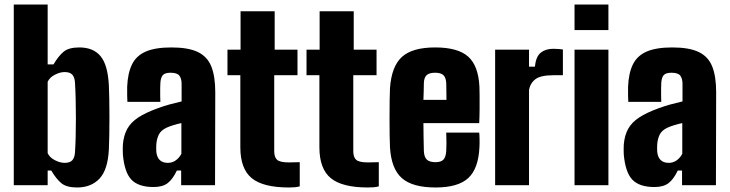

<svg xmlns="http://www.w3.org/2000/svg" viewBox="-20 -820 3230 850"><path d="M321 10Q274 10 251 -9.5Q228 -29 207 -65H191V0H41V-800H191V-535H217Q238 -571 261 -590.5Q284 -610 331 -610Q393.5 -610 425.5 -571Q457.5 -532 462 -441Q463 -417.5 463.8 -379.8Q464.5 -342 464.5 -300Q464.5 -258 463.8 -220.2Q463 -182.5 462 -159Q457.5 -68.5 420.5 -29.2Q383.5 10 321 10ZM266 -99Q289.5 -99 300 -110.5Q310.5 -122 312 -146Q314 -175.5 315 -214.5Q316 -253.5 316 -296.5Q316 -339.5 315 -380.5Q314 -421.5 312 -454Q310.5 -478 300 -489.5Q289.5 -501 266 -501Q246 -501 223 -489.2Q200 -477.5 191 -458V-142Q200 -122.5 223 -110.8Q246 -99 266 -99Z M660 8Q593.5 8 562.2 -24.2Q531 -56.5 524 -136Q523.5 -145 523.5 -158Q523.5 -171 524 -180Q527.5 -221 543.5 -249.8Q559.5 -278.5 592.2 -300Q625 -321.5 679 -341Q706 -351 731.2 -357.8Q756.5 -364.5 784 -371V-448Q784 -472 774.2 -485Q764.5 -498 735 -498Q710.5 -498 701 -487.5Q691.5 -477 690 -453Q689.5 -446 689.2 -429.2Q689 -412.5 689.2 -395.2Q689.5 -378 690 -369H544Q543.5 -374.5 543 -397Q542.5 -419.5 543 -436Q545.5 -496.5 564.5 -535Q583.5 -573.5 625.5 -591.8Q667.5 -610 739 -610Q813.5 -610 855.8 -589.8Q898 -569.5 915.5 -525.8Q933 -482 933 -412L932 0H782V-65H763Q745 -27 722.5 -9.5Q700 8 660 8ZM723 -99Q742.5 -99 758 -110Q773.5 -121 783 -139V-275Q765 -271.5 748.2 -266.2Q731.5 -261 718 -255Q692 -243 682.8 -223.5Q673.5 -204 672 -180Q671.5 -170.5 671.5 -163Q671.5 -155.5 672 -148Q674.5 -124 687.2 -111.5Q700 -99 723 -99Z M1259 10Q1144.5 10 1094.2 -31.5Q1044 -73 1044 -168V-487H987V-600H1045V-770H1196V-600H1297V-487H1194V-151Q1194 -124 1206.8 -112.5Q1219.5 -101 1259 -101Q1270.5 -101 1281.8 -101.5Q1293 -102 1307 -102V5Q1296.5 8 1284.5 9Q1272.5 10 1259 10Z M1609 10Q1494.5 10 1444.2 -31.5Q1394 -73 1394 -168V-487H1337V-600H1395V-770H1546V-600H1647V-487H1544V-151Q1544 -124 1556.8 -112.5Q1569.5 -101 1609 -101Q1620.5 -101 1631.8 -101.5Q1643 -102 1657 -102V5Q1646.5 8 1634.5 9Q1622.5 10 1609 10Z M1908.5 10Q1806 10 1759 -31.5Q1712 -73 1706.5 -168Q1705.5 -185 1705 -220.2Q1704.5 -255.5 1704.5 -297Q1704.5 -338.5 1705 -375Q1705.5 -411.5 1706.5 -430Q1713.5 -527 1759.8 -568.5Q1806 -610 1906.5 -610Q2007 -610 2052.5 -569.5Q2098 -529 2102.5 -436Q2103 -425 2103.2 -397.2Q2103.5 -369.5 2103.2 -336.2Q2103 -303 2101.5 -275H1854.5Q1854.5 -243 1855.2 -211.8Q1856 -180.5 1856.5 -152Q1857.5 -125 1869.5 -113.5Q1881.5 -102 1908.5 -102Q1932.5 -102 1943.2 -113.5Q1954 -125 1955.5 -152Q1956.5 -164 1956.5 -185.5Q1956.5 -207 1955.5 -233H2101.5Q2102.5 -228 2103 -206.2Q2103.5 -184.5 2102.5 -168Q2098 -73 2052.8 -31.5Q2007.5 10 1908.5 10ZM1854.5 -378H1956.5Q1956.5 -396 1956.2 -412Q1956 -428 1955.8 -439Q1955.5 -450 1955.5 -453Q1954 -477 1942.8 -487.5Q1931.5 -498 1906.5 -498Q1880.5 -498 1869 -487.5Q1857.5 -477 1856.5 -453Q1856 -435 1855.8 -416.2Q1855.5 -397.5 1854.5 -378Z M2172 0V-600H2322V-525H2348Q2352.5 -569.5 2374 -586.8Q2395.5 -604 2429 -604Q2442 -604 2454 -603Q2466 -602 2472 -601V-487H2431Q2373.5 -487 2350.5 -469.5Q2327.5 -452 2322 -422V0Z M2523.5 -687V-800H2673.5V-687ZM2523.5 0V-600H2673.5V0Z M2877.5 8Q2811 8 2779.8 -24.2Q2748.5 -56.5 2741.5 -136Q2741 -145 2741 -158Q2741 -171 2741.5 -180Q2745 -221 2761 -249.8Q2777 -278.5 2809.8 -300Q2842.5 -321.5 2896.5 -341Q2923.5 -351 2948.8 -357.8Q2974 -364.5 3001.5 -371V-448Q3001.5 -472 2991.8 -485Q2982 -498 2952.5 -498Q2928 -498 2918.5 -487.5Q2909 -477 2907.5 -453Q2907 -446 2906.8 -429.2Q2906.5 -412.5 2906.8 -395.2Q2907 -378 2907.5 -369H2761.5Q2761 -374.5 2760.5 -397Q2760 -419.5 2760.5 -436Q2763 -496.5 2782 -535Q2801 -573.5 2843 -591.8Q2885 -610 2956.5 -610Q3031 -610 3073.2 -589.8Q3115.5 -569.5 3133 -525.8Q3150.5 -482 3150.5 -412L3149.5 0H2999.5V-65H2980.5Q2962.5 -27 2940 -9.5Q2917.5 8 2877.5 8ZM2940.5 -99Q2960 -99 2975.5 -110Q2991 -121 3000.5 -139V-275Q2982.5 -271.5 2965.8 -266.2Q2949 -261 2935.5 -255Q2909.5 -243 2900.2 -223.5Q2891 -204 2889.5 -180Q2889 -170.5 2889 -163Q2889 -155.5 2889.5 -148Q2892 -124 2904.8 -111.5Q2917.5 -99 2940.5 -99Z"/></svg>

Font: Big Shoulders Display Thin Black
Style: Regular
Weight: 900
Version: Version 2.002